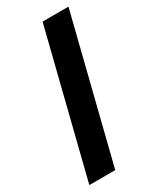

<svg xmlns="http://www.w3.org/2000/svg" viewBox="-180 -721 637 776"><g transform="rotate(-30 138.5 -333.5)"><path d="M-4.9 0 161.8 -666.7H282.6L116 0Z"/></g></svg>

Font: Afacad
Style: Bold Italic
Weight: 700
Italic angle: -14°
Designer: Kristian Moeller
Foundry: Dicotype
Version: Version 1.000; ttfautohint (v1.8.4.7-5d5b)